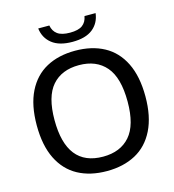

<svg xmlns="http://www.w3.org/2000/svg" viewBox="-134 -1049 1060 1170"><g transform="rotate(-15 396.5 -464.0)"><path d="M54 -370Q54 -497 96.2 -581.8Q138.5 -666.5 215.2 -708Q292 -749.5 396.5 -749.5Q501.5 -749.5 578.5 -708Q655.5 -666.5 697.5 -581.5Q739.5 -496.5 739.5 -370Q739.5 -243.5 697.2 -158.5Q655 -73.5 578 -32Q501 9.5 396.5 9.5Q291.5 9.5 214.8 -32Q138 -73.5 96 -158.2Q54 -243 54 -370ZM626.5 -367Q626.5 -518.5 566.2 -588.5Q506 -658.5 396.5 -658.5Q287 -658.5 227 -589.8Q167 -521 167 -373Q167 -81.5 396.5 -81.5Q506 -81.5 566.2 -150.5Q626.5 -219.5 626.5 -367ZM215.5 -938.5H285.5Q292 -902 318.2 -882.8Q344.5 -863.5 397 -863.5Q450 -863.5 475.5 -882.5Q501 -901.5 507.5 -938.5H577.5Q570 -877 525.2 -841.2Q480.5 -805.5 397 -805.5Q314 -805.5 268.5 -841.5Q223 -877.5 215.5 -938.5Z"/></g></svg>

Font: Encode Sans Semi Expanded Medium
Style: Regular
Weight: 500
Width: 6
Designer: Multiple Designers
Foundry: Impallari Type
Version: Version 2.000